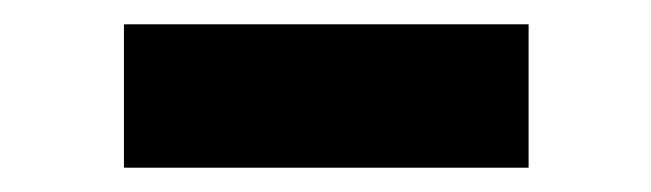

<svg xmlns="http://www.w3.org/2000/svg" viewBox="-20 -766 536 158"><path d="M82 -628V-746H415V-628Z"/></svg>

Font: Georama SemiExpanded
Style: Bold
Weight: 700
Width: 6
Designer: Jean-Baptiste Levee
Foundry: Production Type
Version: Version 1.001